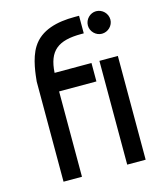

<svg xmlns="http://www.w3.org/2000/svg" viewBox="-107 -784 737 865"><g transform="rotate(-15 262.0 -352.0)"><path d="M331 -622H343V-704H322C241 -704 163 -686 123 -622C91 -572 85 -494 82 -467V0H168V-398H342V-484H170C176 -586 223 -622 331 -622ZM379 -484H465V0H379ZM475 -651C475 -623 451 -599 422 -599C394 -599 370 -623 370 -651C370 -680 394 -704 422 -704C451 -704 475 -680 475 -651Z"/></g></svg>

Font: Radis Sans
Style: Regular
Weight: 400
Designer: Gaël Goy
Foundry: Gaël Goy
Version: 1.0